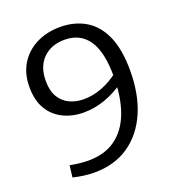

<svg xmlns="http://www.w3.org/2000/svg" viewBox="-130 -811 846 924"><g transform="rotate(-20 293.0 -349.5)"><path d="M454 -411 457 -352Q409 -318 356 -299.5Q303 -281 249 -281Q191 -281 144.5 -303.5Q98 -326 71 -370Q44 -414 43 -480Q42 -551 72.5 -601.5Q103 -652 157 -679.5Q211 -707 280 -707Q353 -707 409 -674Q465 -641 495.5 -572Q526 -503 526 -395Q526 -273 486.5 -182.5Q447 -92 373.5 -42Q300 8 198 8Q146 8 89 -6L96 -66Q122 -61 145.5 -58.5Q169 -56 189 -56Q275 -56 331 -97.5Q387 -139 414.5 -215Q442 -291 442 -395Q442 -521 400.5 -581.5Q359 -642 279 -642Q210 -642 168.5 -600.5Q127 -559 127 -486Q127 -435 146.5 -403Q166 -371 198.5 -356Q231 -341 271 -341Q317 -341 364 -359Q411 -377 454 -411Z"/></g></svg>

Font: Pack4
Style: Regular
Weight: 400
Version: Version 2.002